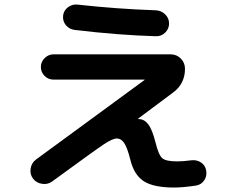

<svg xmlns="http://www.w3.org/2000/svg" viewBox="-20 -800 1040 860"><path d="M213.9 12.7Q194.3 27.3 168.5 23.4Q142.6 19.5 127.9 0Q113.3 -19.5 117.2 -44.9Q121.1 -70.3 140.6 -85L627 -441.4Q627.9 -441.4 627.9 -442.4Q627.9 -443.4 626 -443.4H219.7Q196.3 -443.4 179.7 -460Q163.1 -476.6 163.1 -500Q163.1 -523.4 180.2 -540Q197.3 -556.6 219.7 -556.6H744.1Q771.5 -556.6 790 -537.6Q808.6 -518.6 808.6 -492.2Q808.6 -425.8 756.8 -386.7L598.6 -268.6V-267.6Q598.6 -266.6 600.6 -266.6H601.6Q626 -266.6 644 -243.2Q662.1 -219.7 676.8 -161.1Q690.4 -105.5 707 -91.3Q723.6 -77.1 773.4 -77.1Q800.8 -77.1 836.9 -82Q861.3 -85 880.4 -72.3Q899.4 -59.6 903.3 -37.1Q908.2 -12.7 895 7.3Q881.8 27.3 858.4 31.2Q797.9 40 759.8 40Q668 40 624 11.7Q580.1 -16.6 563.5 -85.9Q549.8 -139.6 536.1 -159.7Q522.5 -179.7 503.4 -179.7Q484.4 -179.7 445.3 -153.8Q406.2 -127.9 213.9 12.7ZM328.1 -779.3Q503.9 -759.8 677.7 -753.9Q702.1 -752.9 719.7 -735.8Q737.3 -718.8 737.3 -694.8Q737.3 -670.9 719.7 -653.8Q702.1 -636.7 677.7 -637.7Q508.8 -642.6 314.5 -666Q290 -668.9 274.9 -687.5Q259.8 -706.1 262.7 -730.5Q265.6 -753.9 285.2 -768.1Q304.7 -782.2 328.1 -779.3Z"/></svg>

Font: Rounded-X Mgen+ 1mn bold
Style: Bold
Weight: 700
Designer: [Source Han Sans]
Ryoko NISHIZUKA  (kana & ideographs); Paul D. Hunt (Latin, Greek & Cyrillic); Wenlong ZHANG  (bopomofo
Version: Version 1.059.20150602